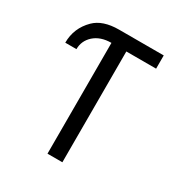

<svg xmlns="http://www.w3.org/2000/svg" viewBox="-171 -857 928 982"><g transform="rotate(30 293.0 -366.0)"><path d="M249 0V-654.3Q185.1 -654.3 146.5 -619.6Q109.9 -585.9 109.9 -537.1H43.9Q43.9 -623.5 105.5 -684.6Q153.8 -732.4 249 -732.4H512.7V-654.3H336.9V0Z"/></g></svg>

Font: Consola Mono
Style: Book
Weight: 400
Monospace: yes
Version: Version 2.001